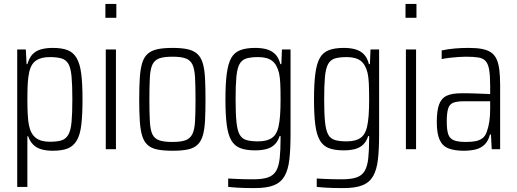

<svg xmlns="http://www.w3.org/2000/svg" viewBox="-20 -763 2644 982"><path d="M68 193V-510H112L116 -435H120Q130 -469 147.5 -486.5Q165 -504 191 -511Q217 -518 250 -518Q297 -518 326 -506.5Q355 -495 372 -466Q389 -437 395.5 -386Q402 -335 402 -255Q402 -177 396 -125.5Q390 -74 373 -45Q356 -16 327 -4Q298 8 250 8Q216 8 191 0.5Q166 -7 149.5 -23.5Q133 -40 124 -66H120V193ZM234 -38Q272 -38 294.5 -45Q317 -52 329.5 -74Q342 -96 346 -139.5Q350 -183 350 -255Q350 -328 346 -371.5Q342 -415 330 -436Q318 -457 295 -464Q272 -471 234 -471Q190 -471 164.5 -453.5Q139 -436 130 -397Q124 -370 122 -338.5Q120 -307 120 -255Q120 -208 122 -175Q124 -142 128 -123Q137 -78 163 -58Q189 -38 234 -38Z M519 -672V-743H575V-672ZM521 0V-510H573V0Z M863 8Q815 8 784 1.5Q753 -5 734.5 -22Q716 -39 707 -69Q698 -99 695 -144.5Q692 -190 692 -254Q692 -319 695 -364.5Q698 -410 707 -440Q716 -470 734.5 -487Q753 -504 784 -511Q815 -518 863 -518Q910 -518 940.5 -511Q971 -504 989.5 -487Q1008 -470 1017 -440Q1026 -410 1028.5 -364.5Q1031 -319 1031 -254Q1031 -190 1028.5 -144.5Q1026 -99 1017 -69Q1008 -39 989.5 -22Q971 -5 940.5 1.5Q910 8 863 8ZM861 -37Q905 -37 928.5 -45.5Q952 -54 963.5 -76.5Q975 -99 977.5 -142Q980 -185 980 -254Q980 -324 977.5 -367.5Q975 -411 964 -433.5Q953 -456 929 -464.5Q905 -473 862 -473Q819 -473 795 -464.5Q771 -456 760 -433.5Q749 -411 746.5 -367.5Q744 -324 744 -254Q744 -185 746.5 -141.5Q749 -98 759.5 -76Q770 -54 794 -45.5Q818 -37 861 -37Z M1283 199Q1258 199 1234 198.5Q1210 198 1188.5 196.5Q1167 195 1147 193V150Q1166 151 1185.5 152Q1205 153 1227 153.5Q1249 154 1275 154Q1323 154 1350.5 144.5Q1378 135 1392 111.5Q1406 88 1410.5 47Q1415 6 1415 -56V-67H1410Q1402 -41 1385.5 -24.5Q1369 -8 1344 -1Q1319 6 1285 6Q1238 6 1208.5 -5.5Q1179 -17 1162.5 -46Q1146 -75 1139.5 -126Q1133 -177 1133 -255Q1133 -336 1140 -387.5Q1147 -439 1163 -467Q1179 -495 1209 -506.5Q1239 -518 1285 -518Q1318 -518 1343.5 -511Q1369 -504 1387 -486.5Q1405 -469 1414 -435H1419L1422 -510H1466V-77Q1466 0 1460 52.5Q1454 105 1435.5 137.5Q1417 170 1381 184.5Q1345 199 1283 199ZM1300 -40Q1345 -40 1370 -57Q1395 -74 1404 -113Q1410 -139 1412.5 -173Q1415 -207 1415 -255Q1415 -302 1413.5 -335Q1412 -368 1407 -390Q1396 -434 1371 -452.5Q1346 -471 1300 -471Q1263 -471 1240 -464Q1217 -457 1205 -435Q1193 -413 1189 -370Q1185 -327 1185 -255Q1185 -182 1189.5 -138.5Q1194 -95 1206 -74Q1218 -53 1241 -46.5Q1264 -40 1300 -40Z M1736 199Q1711 199 1687 198.5Q1663 198 1641.5 196.5Q1620 195 1600 193V150Q1619 151 1638.5 152Q1658 153 1680 153.5Q1702 154 1728 154Q1776 154 1803.5 144.5Q1831 135 1845 111.5Q1859 88 1863.5 47Q1868 6 1868 -56V-67H1863Q1855 -41 1838.5 -24.5Q1822 -8 1797 -1Q1772 6 1738 6Q1691 6 1661.5 -5.5Q1632 -17 1615.5 -46Q1599 -75 1592.5 -126Q1586 -177 1586 -255Q1586 -336 1593 -387.5Q1600 -439 1616 -467Q1632 -495 1662 -506.5Q1692 -518 1738 -518Q1771 -518 1796.5 -511Q1822 -504 1840 -486.5Q1858 -469 1867 -435H1872L1875 -510H1919V-77Q1919 0 1913 52.5Q1907 105 1888.5 137.5Q1870 170 1834 184.5Q1798 199 1736 199ZM1753 -40Q1798 -40 1823 -57Q1848 -74 1857 -113Q1863 -139 1865.5 -173Q1868 -207 1868 -255Q1868 -302 1866.5 -335Q1865 -368 1860 -390Q1849 -434 1824 -452.5Q1799 -471 1753 -471Q1716 -471 1693 -464Q1670 -457 1658 -435Q1646 -413 1642 -370Q1638 -327 1638 -255Q1638 -182 1642.5 -138.5Q1647 -95 1659 -74Q1671 -53 1694 -46.5Q1717 -40 1753 -40Z M2054 -672V-743H2110V-672ZM2056 0V-510H2108V0Z M2352 8Q2305 8 2274 -4Q2243 -16 2228.5 -48Q2214 -80 2214 -139Q2214 -196 2225.5 -228Q2237 -260 2264 -273Q2291 -286 2340 -286Q2352 -286 2370 -286Q2388 -286 2408.5 -285Q2429 -284 2449 -283.5Q2469 -283 2487 -282V-323Q2487 -375 2482 -405.5Q2477 -436 2464 -450.5Q2451 -465 2426.5 -469Q2402 -473 2363 -473Q2347 -473 2325 -471.5Q2303 -470 2281 -467.5Q2259 -465 2239 -461V-505Q2271 -512 2305.5 -515Q2340 -518 2378 -518Q2418 -518 2446 -512.5Q2474 -507 2492 -494.5Q2510 -482 2520 -460Q2530 -438 2534 -405Q2538 -372 2538 -327V0H2495L2491 -75H2486Q2477 -41 2458 -23Q2439 -5 2412 1.5Q2385 8 2352 8ZM2363 -37Q2392 -37 2412.5 -41Q2433 -45 2448 -56.5Q2463 -68 2470 -90Q2479 -115 2483 -143Q2487 -171 2487 -207V-245H2353Q2317 -245 2298 -237.5Q2279 -230 2272 -207.5Q2265 -185 2265 -141Q2265 -99 2272.5 -76.5Q2280 -54 2301.5 -45.5Q2323 -37 2363 -37Z"/></svg>

Font: Saira Condensed Light
Style: Regular
Weight: 300
Width: 3
Designer: Hector Gatti with collaboration of the Omnibus-Type team
Foundry: Omnibus-Type
Version: Version 1.101